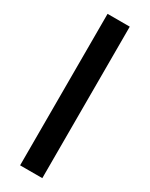

<svg xmlns="http://www.w3.org/2000/svg" viewBox="-232 -845 772 989"><g transform="rotate(30 154.0 -350.5)"><path d="M88 100V-801H220V100Z"/></g></svg>

Font: Uncial Antiqua
Style: Regular
Weight: 400
Designer: Astigmatic (AOETI)
Foundry: Astigmatic (AOETI)
Version: Version 1.000